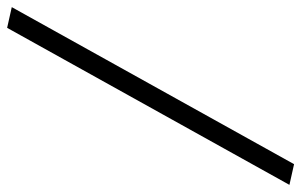

<svg xmlns="http://www.w3.org/2000/svg" viewBox="-236 -614 844 538"><g transform="rotate(-90 186.0 -345.0)"><path d="M-5 57 -63 44 377 -747 435 -734Z"/></g></svg>

Font: Nunito Sans 7pt Expanded Light
Style: Italic
Weight: 300
Width: 7
Italic angle: -9°
Designer: Vernon Adams
Foundry: Vernon Adams
Version: Version 3.101;gftools[0.9.27]